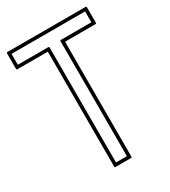

<svg xmlns="http://www.w3.org/2000/svg" viewBox="-168 -722 719 814"><g transform="rotate(-30 191.5 -315.5)"><path d="M233.9 -556.2V5.9Q233.9 10.7 229 10.7H154.3Q149.4 10.7 149.4 5.9V-556.2H1Q-3.9 -556.2 -3.9 -561V-635.7Q-3.9 -640.6 1 -640.6H382.3Q387.2 -640.6 387.2 -635.7V-561Q387.2 -556.2 382.3 -556.2ZM371.6 -571.8V-625H11.7V-571.8H160.2Q165 -571.8 165 -566.9V-4.9H218.3V-566.9Q218.3 -571.8 223.1 -571.8Z"/></g></svg>

Font: Fibel Sued Kontur LRS
Style: Regular
Weight: 400
Designer: Peter Wiegel
Foundry: Peter Wiegel
Version: Version 000.000